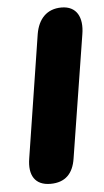

<svg xmlns="http://www.w3.org/2000/svg" viewBox="-51 -713 411 756"><g transform="rotate(-5 154.5 -335.0)"><path d="M118 9C176 9 208 -23 217 -83L294 -567C305 -633 281 -679 221 -679C163 -679 129 -642 119 -583L43 -98C32 -32 57 9 118 9Z"/></g></svg>

Font: SN Pro Heavy
Style: Italic
Weight: 800
Italic angle: -9°
Designer: Tobias Whetton
Foundry: Supernotes
Version: Version 1.001;Glyphs 3.2 (3249)